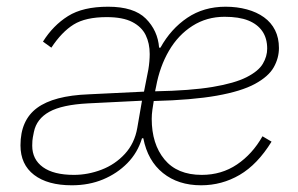

<svg xmlns="http://www.w3.org/2000/svg" viewBox="-20 -540 887 572"><path d="M200 -19Q242 -19 282.5 -34.5Q323 -50 352 -81.5Q381 -113 389 -159L403 -240L242 -232Q165 -228 127 -207Q89 -186 81 -147Q77 -128 76.5 -120.5Q76 -113 76 -106Q76 -65 108 -42Q140 -19 200 -19ZM649 -490Q596 -490 553.5 -463Q511 -436 483.5 -389Q456 -342 445 -282L442 -268Q548 -270 613.5 -281Q679 -292 714.5 -310Q750 -328 763 -350Q776 -372 776 -395Q776 -426 761.5 -447Q747 -468 719.5 -479Q692 -490 649 -490ZM194 12Q122 12 81.5 -19Q41 -50 41 -107Q41 -182 90.5 -218.5Q140 -255 244 -259L409 -267L422 -333Q424 -345 425 -357Q426 -369 426 -379Q426 -411 414 -435.5Q402 -460 374 -474.5Q346 -489 298 -489Q235 -489 199.5 -467Q164 -445 133 -398L108 -416Q138 -464 182.5 -492Q227 -520 302 -520Q379 -520 414.5 -484.5Q450 -449 454 -398H458Q489 -454 538 -487Q587 -520 652 -520Q686 -520 715.5 -512Q745 -504 766.5 -488.5Q788 -473 799.5 -450Q811 -427 811 -397Q811 -367 795.5 -339.5Q780 -312 739.5 -290Q699 -268 626 -255Q553 -242 438 -239Q436 -227 434 -213Q432 -199 432 -186Q432 -111 470 -65Q508 -19 581 -19Q640 -19 686 -50Q732 -81 762 -134L789 -118Q747 -50 694 -19Q641 12 579 12Q511 12 465.5 -24.5Q420 -61 407 -128H403Q390 -85 359.5 -54Q329 -23 287 -5.5Q245 12 194 12Z"/></svg>

Font: IBM Plex Sans ExtraLight
Style: Italic
Weight: 250
Italic angle: -11.31°
Designer: Mike Abbink, Paul van der Laan, Pieter van Rosmalen
Foundry: Bold Monday
Version: Version 3.201